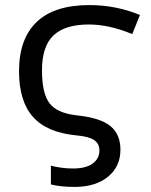

<svg xmlns="http://www.w3.org/2000/svg" viewBox="-20 -566 595 759"><path d="M181.2 88.9Q224.1 100.1 269 100.1Q319.3 100.1 346.2 80.6Q373 61 373 28.8Q373 2 352.3 -12.2Q331.5 -26.4 282.2 -30.8Q165 -42 110.1 -104.2Q55.2 -166.5 55.2 -284.2Q55.2 -412.6 125 -479.2Q194.8 -545.9 333 -545.9Q439 -545.9 533.2 -506.8L502.9 -431.2Q411.6 -469.2 331.1 -469.2Q237.3 -469.2 191.7 -426.3Q146 -383.3 146 -288.1Q146 -196.8 175.8 -157.7Q205.6 -118.7 284.2 -109.9Q377 -100.1 416.5 -67.6Q456.1 -35.2 456.1 25.9Q456.1 92.3 407 132.6Q357.9 172.9 274.9 172.9Q219.2 172.9 181.2 163.1Z"/></svg>

Font: NotoPenekeko
Style: Regular
Weight: 400
Designer: Monotype Design team
Foundry: Monotype Imaging Inc.
Version: Version 1.04